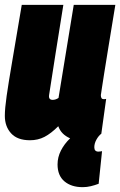

<svg xmlns="http://www.w3.org/2000/svg" viewBox="-23 -570 497 794"><path d="M319 204Q272 204 243.5 180Q215 156 215 110Q215 80 229 52.5Q243 25 267 2Q230 -14 218 -48Q188 -18 161 -4Q134 10 101 10Q49 10 23 -18.5Q-3 -47 -3 -91Q-3 -121 4.5 -173.5Q12 -226 27.5 -316.5Q43 -407 67 -550H239Q223 -449 207.5 -353Q192 -257 180 -177Q177 -157 195 -157Q207 -157 219 -165L282 -550H454Q436 -442 425 -373Q414 -304 407.5 -264.5Q401 -225 398.5 -206.5Q396 -188 395 -183Q394 -178 394 -177Q394 -160 405 -160Q407 -160 410 -160Q413 -160 416 -161L396 -17Q385 -9 376 7Q367 23 367 39Q367 57 384 57Q390 57 394.5 56Q399 55 399 55L385 190Q369 196 352.5 200Q336 204 319 204Z"/></svg>

Font: Georama Condensed Black
Style: Italic
Weight: 900
Width: 3
Italic angle: -9°
Designer: Jean-Baptiste Levee
Foundry: Production Type
Version: Version 1.000